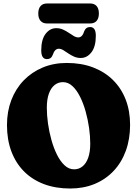

<svg xmlns="http://www.w3.org/2000/svg" viewBox="-20 -1071 796 1101"><path d="M363 -710Q446.5 -710 513.5 -684.5Q580.5 -659 628 -612Q675.5 -565 700.8 -499.8Q726 -434.5 726 -355Q726 -273.5 701.5 -206.2Q677 -139 631.5 -90.8Q586 -42.5 522.8 -16.2Q459.5 10 382.5 10Q299 10 232 -15.2Q165 -40.5 117.8 -88Q70.5 -135.5 45.2 -202.8Q20 -270 20 -354Q20 -432 45 -497.2Q70 -562.5 116 -610Q162 -657.5 224.8 -683.8Q287.5 -710 363 -710ZM497.5 -247Q497.5 -289.5 490.8 -337.5Q484 -385.5 471 -432Q458 -478.5 439 -516.5Q420 -554.5 395.5 -577.2Q371 -600 341 -600Q313.5 -600 292.8 -583.2Q272 -566.5 260.2 -533.8Q248.5 -501 248.5 -453Q248.5 -410.5 255.2 -362.5Q262 -314.5 275 -268Q288 -221.5 307 -183.5Q326 -145.5 350.5 -122.8Q375 -100 405 -100Q432.5 -100 453.2 -116.8Q474 -133.5 485.8 -166.5Q497.5 -199.5 497.5 -247ZM443 -738.5Q422 -738.5 404.2 -746.5Q386.5 -754.5 371.2 -765Q356 -775.5 342.8 -783.5Q329.5 -791.5 317 -791.5Q294 -791.5 282.5 -756.5Q273.5 -732 249.5 -732Q216.5 -732 216.5 -782Q216.5 -844.5 241.5 -877Q266.5 -909.5 302.5 -909.5Q323.5 -909.5 341.2 -901.5Q359 -893.5 374.2 -883Q389.5 -872.5 403 -864.5Q416.5 -856.5 429 -856.5Q452.5 -856.5 463 -892Q472.5 -916 496.5 -916Q529.5 -916 529.5 -866Q529.5 -803.5 504.2 -771Q479 -738.5 443 -738.5ZM199.5 -993.5Q199.5 -1022 212.8 -1036.5Q226 -1051 248.5 -1051H498Q520.5 -1051 533.8 -1036.5Q547 -1022 547 -994Q547 -965.5 533.8 -951Q520.5 -936.5 498 -936.5H248.5Q226 -936.5 212.8 -951.2Q199.5 -966 199.5 -993.5Z"/></svg>

Font: Fraunces 144pt S100 Black
Style: Regular
Weight: 900
Version: Version 1.000